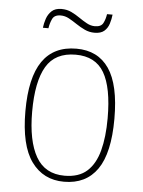

<svg xmlns="http://www.w3.org/2000/svg" viewBox="-52 -742 590 793"><g transform="rotate(5 243.5 -345.0)"><path d="M243 10Q157 10 108 -57.5Q59 -125 59 -267Q59 -406 106 -474Q153 -542 247 -542Q336 -542 382 -475Q428 -408 428 -267Q428 -125 381 -57.5Q334 10 243 10ZM243 -15Q302 -15 336 -45.5Q370 -76 385 -132.5Q400 -189 400 -267Q400 -394 364 -455.5Q328 -517 246 -517Q161 -517 124 -454.5Q87 -392 87 -267Q87 -146 124.5 -80.5Q162 -15 243 -15ZM315 -614Q293 -614 274 -623Q255 -632 238 -643.5Q221 -655 204.5 -664Q188 -673 170 -673Q144 -673 135.5 -655Q127 -637 124 -616H101Q103 -634 109.5 -653.5Q116 -673 130.5 -686.5Q145 -700 171 -700Q194 -700 212.5 -691Q231 -682 247.5 -670.5Q264 -659 280.5 -650Q297 -641 314 -641Q340 -641 348.5 -657.5Q357 -674 360 -695H383Q381 -676 375 -657Q369 -638 355 -626Q341 -614 315 -614Z"/></g></svg>

Font: Noto Serif Khmer SemiCondensed Thin
Style: Regular
Weight: 250
Width: 4
Designer: Danh Hong and the Monotype Design Team
Foundry: Monotype Imaging Inc.
Version: Version 2.004